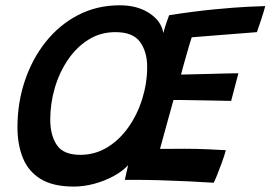

<svg xmlns="http://www.w3.org/2000/svg" viewBox="-20 -680 1023 726"><path d="M259.5 25.5Q180.5 25.5 133.8 -3.2Q87 -32 66.5 -82.8Q46 -133.5 46 -199Q46 -291 73.8 -374Q101.5 -457 152.8 -521.5Q204 -586 275.2 -623Q346.5 -660 433 -660Q499.5 -660 545 -630Q590.5 -600 597.5 -555Q603.5 -577.5 609.8 -595.5Q616 -613.5 619.5 -622.5Q712 -637 789.5 -644.5Q867 -652 918.2 -654.5Q969.5 -657 983 -657Q976 -631 968.2 -607.8Q960.5 -584.5 951.5 -558.5L705 -539Q701.5 -529 695.8 -509.8Q690 -490.5 683.8 -468.2Q677.5 -446 672.2 -427Q667 -408 664.5 -398Q678.5 -398.5 707.5 -399Q736.5 -399.5 770.2 -400.5Q804 -401.5 834.2 -402.2Q864.5 -403 881.5 -403L854 -298.5Q846.5 -298.5 825.2 -299Q804 -299.5 775.8 -300Q747.5 -300.5 718.8 -301Q690 -301.5 667.5 -301.8Q645 -302 636 -302Q624 -258.5 610.2 -208.8Q596.5 -159 585 -117Q604.5 -117 630.2 -117.2Q656 -117.5 677.5 -117.5Q722.5 -117.5 766.8 -115.5Q811 -113.5 834 -112Q828.5 -91.5 819 -65.5Q809.5 -39.5 800.8 -17.8Q792 4 788 11Q752 8.5 694.8 5.8Q637.5 3 585 1.5Q565 1 539.5 0.5Q514 0 490.5 0Q467 0 452 0Q455 -13 458 -27.2Q461 -41.5 464.5 -55.5Q443 -32 409 -13.8Q375 4.5 336 15Q297 25.5 259.5 25.5ZM283.5 -94.5Q339.5 -94.5 386 -123Q432.5 -151.5 466.2 -199.8Q500 -248 518.2 -307.2Q536.5 -366.5 536.5 -427.5Q536.5 -483.5 509.8 -521Q483 -558.5 416.5 -558.5Q360 -558.5 314.8 -530.2Q269.5 -502 237 -454.2Q204.5 -406.5 187.2 -347.5Q170 -288.5 170 -227.5Q170 -168.5 195 -131.5Q220 -94.5 283.5 -94.5Z"/></svg>

Font: Grandstander Medium
Style: Italic
Weight: 500
Italic angle: -15°
Designer: Tyler Finck
Foundry: Etcetera Type Co
Version: Version 1.200; ttfautohint (v1.8.3)